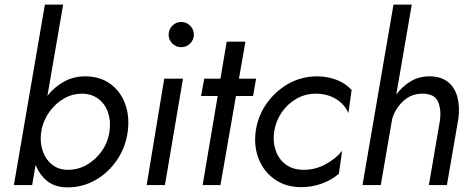

<svg xmlns="http://www.w3.org/2000/svg" viewBox="-20 -800 2051 830"><path d="M532 -230Q523 -163 485.5 -108Q448 -53 392.5 -21.5Q337 10 272 10Q218 10 184 -17.5Q150 -45 134 -88L119 0H40L174 -780H253L185 -386Q215 -424 256.5 -447Q298 -470 348 -470Q413 -470 457.5 -437Q502 -404 521.5 -349.5Q541 -295 532 -230ZM453 -230Q460 -275 447.5 -312.5Q435 -350 405.5 -372.5Q376 -395 332 -395Q294 -395 259 -375.5Q224 -356 198 -322.5Q172 -289 161 -246L157 -221Q153 -180 165.5 -145Q178 -110 205 -88.5Q232 -67 270 -66Q315 -65 353.5 -86.5Q392 -108 419 -145.5Q446 -183 453 -230Z M709 -650Q709 -673 725 -689Q741 -705 763 -705Q786 -705 802 -689Q818 -673 818 -650Q818 -628 802 -612Q786 -596 763 -596Q741 -596 725 -612Q709 -628 709 -650ZM690 -460H771L693 0H614Z M863 -460H933L960 -620H1041L1013 -460H1087L1074 -385H1000L933 0H856L921 -385H849Z M1165 -230Q1159 -188 1171.5 -150.5Q1184 -113 1214 -90Q1244 -67 1289 -66Q1342 -65 1387.5 -90Q1433 -115 1459 -148L1445 -49Q1414 -22 1371.5 -6.5Q1329 9 1282 9Q1216 9 1168.5 -24Q1121 -57 1099 -111.5Q1077 -166 1085 -230Q1094 -297 1131.5 -351Q1169 -405 1226 -437.5Q1283 -470 1351 -470Q1395 -470 1434.5 -455Q1474 -440 1500 -411L1486 -311Q1470 -349 1432.5 -372Q1395 -395 1345 -395Q1299 -395 1260.5 -372.5Q1222 -350 1197 -313Q1172 -276 1165 -230Z M1882 -280Q1888 -327 1873.5 -360.5Q1859 -394 1809 -395Q1757 -396 1721.5 -361.5Q1686 -327 1675 -284L1626 0H1547L1681 -780H1760L1693 -391Q1718 -426 1754.5 -448Q1791 -470 1836 -470Q1886 -470 1916 -446Q1946 -422 1957 -381.5Q1968 -341 1962 -290L1912 0H1834Z"/></svg>

Font: Von Book
Style: Italic
Weight: 400
Version: Version 4.000; ttfautohint (v1.8.4.7-5d5b)